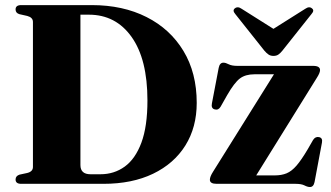

<svg xmlns="http://www.w3.org/2000/svg" viewBox="-20 -720 1296 752"><path d="M41 -17Q41 -31 56.5 -36L86.5 -42.5Q109 -48 109 -66V-634Q109 -651.5 87 -657.5L56 -664.5Q41 -669 41 -683Q41 -700 63 -700H339.5Q461.5 -700 554 -653.2Q646.5 -606.5 698.5 -520.5Q750.5 -434.5 750.5 -317Q750.5 -221.5 706 -150.2Q661.5 -79 579.5 -39.5Q497.5 0 385 0H63Q41 0 41 -17ZM373.5 -37.5Q427 -37.5 468.5 -67.5Q510 -97.5 533.8 -161.2Q557.5 -225 557.5 -326.5Q557.5 -488 495.5 -575.2Q433.5 -662.5 328 -662.5H295V-73.5Q295 -37.5 334.5 -37.5ZM1220.5 -414.5 983.5 -33H1056Q1082.5 -33 1102.5 -41.2Q1122.5 -49.5 1141.5 -71.5Q1160.5 -93.5 1185 -135L1206 -171.5Q1215 -186 1229.5 -183Q1244.5 -180 1241 -161.5L1212 -7Q1208 12.5 1194 12.5Q1184.5 12.5 1172.5 6.2Q1160.5 0 1137.5 0H828.5Q802 0 802 -16Q802 -28 814.5 -47.5L1053 -429H976Q941.5 -429 919.8 -412.8Q898 -396.5 869.5 -347L844 -302Q835.5 -287.5 821 -291.5Q806 -295.5 810 -315L836.5 -454Q840.5 -474.5 855 -474.5Q864 -474.5 875.8 -468.2Q887.5 -462 910.5 -462H1206.5Q1233.5 -462 1233.5 -445.5Q1233.5 -434.5 1220.5 -414.5ZM1086 -521.5Q1078 -511.5 1070.2 -506.2Q1062.5 -501 1051 -501Q1040 -501 1032 -506.2Q1024 -511.5 1015.5 -521.5L901.5 -665Q889.5 -679 899.5 -687Q911 -696.5 926.5 -685.5L1051 -607L1175.5 -685.5Q1191.5 -696.5 1202 -687Q1212.5 -679 1200 -665Z"/></svg>

Font: Fraunces 72pt S000
Style: Bold
Weight: 700
Version: Version 1.000; ttfautohint (v1.8.3)